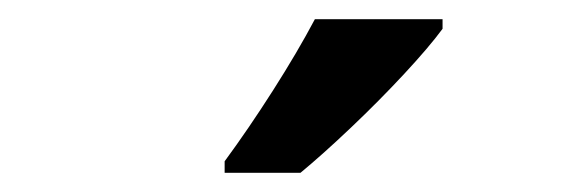

<svg xmlns="http://www.w3.org/2000/svg" viewBox="-20 -786 603 200"><path d="M214 -618Q239 -652 264.5 -692Q290 -732 308 -766H441V-756Q427 -737 401 -709Q375 -681 345.5 -653Q316 -625 293 -606H214Z"/></svg>

Font: Noto Sans Mono SemiCondensed SemiBold
Style: Regular
Weight: 600
Width: 4
Designer: Monotype Design Team
Foundry: Monotype Imaging Inc.
Version: Version 2.014; ttfautohint (v1.8.4.7-5d5b)